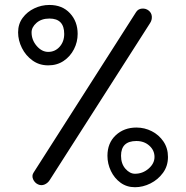

<svg xmlns="http://www.w3.org/2000/svg" viewBox="-20 -722 763 787"><path d="M54.2 -589.4Q54.2 -623.5 72.8 -648.7Q91.3 -673.8 120.6 -687.7Q149.9 -701.7 182.6 -701.7Q235.4 -701.7 266.8 -667.7Q298.3 -633.8 298.3 -583Q298.3 -549.8 283.2 -520.3Q268.1 -490.7 241 -472.4Q213.9 -454.1 177.7 -454.1Q141.1 -454.1 113.3 -474.1Q85.4 -494.1 69.8 -525.4Q54.2 -556.6 54.2 -589.4ZM589.4 -678.7Q601.1 -669.4 602.3 -654.8Q603.5 -640.1 595.2 -627.4L184.1 15.6Q176.3 28.3 162.8 34.2Q149.4 40 135.7 33.7Q122.1 27.3 115.7 12.7Q109.4 -2 117.7 -14.6L538.1 -672.9Q546.4 -685.5 562 -686.8Q577.6 -688 589.4 -678.7ZM109.4 -589.4Q109.4 -558.1 130.4 -533.7Q151.4 -509.3 177.7 -509.3Q205.6 -509.3 224.4 -530.3Q243.2 -551.3 243.2 -583Q243.2 -646 182.6 -646Q149.9 -646 129.6 -628.2Q109.4 -610.4 109.4 -589.4ZM533.2 45.4Q499.5 45.4 474.1 26.9Q448.7 8.3 434.6 -21.2Q420.4 -50.8 420.4 -83.5Q420.4 -135.7 454.3 -167.5Q488.3 -199.2 539.1 -199.2Q572.8 -199.2 602.3 -184.1Q631.8 -168.9 650.1 -141.8Q668.5 -114.7 668.5 -78.6Q668.5 -41.5 648.2 -13.7Q627.9 14.2 596.9 29.8Q565.9 45.4 533.2 45.4ZM533.2 -9.8Q564.9 -9.8 589.1 -30.8Q613.3 -51.8 613.3 -78.6Q613.3 -106 592 -125Q570.8 -144 539.1 -144Q476.1 -144 476.1 -83.5Q476.1 -50.8 494.1 -30.3Q512.2 -9.8 533.2 -9.8Z"/></svg>

Font: Mikhak-DS1-FD Regular
Style: Regular
Weight: 400
Designer: Amin Abedi
Version: Version 3.2